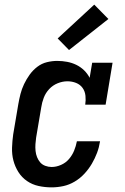

<svg xmlns="http://www.w3.org/2000/svg" viewBox="-20 -801 540 829"><path d="M203 8Q174 8 146.5 2Q119 -4 96.5 -19.5Q74 -35 59.5 -58Q45 -81 38 -107.5Q31 -134 32 -163.5Q33 -193 37 -221L59 -351Q63 -374 68.5 -395.5Q74 -417 84 -438Q94 -459 108 -478.5Q122 -498 141 -512.5Q160 -527 182.5 -532.5Q205 -538 227 -538Q249 -538 270 -534Q291 -530 309.5 -521Q328 -512 343 -497.5Q358 -483 367 -465L378 -530H466L436 -349H348Q351 -368 349 -387.5Q347 -407 336.5 -421.5Q326 -436 308.5 -443Q291 -450 271 -450Q250 -450 229 -441.5Q208 -433 192.5 -416.5Q177 -400 169 -379Q161 -358 158 -337L136 -207Q134 -193 133 -178.5Q132 -164 133.5 -149.5Q135 -135 140 -122.5Q145 -110 153.5 -100Q162 -90 175.5 -85Q189 -80 203 -80Q223 -80 243.5 -89Q264 -98 278 -114.5Q292 -131 300 -150.5Q308 -170 312 -191H412Q408 -165 399 -141Q390 -117 376.5 -94Q363 -71 344.5 -51Q326 -31 302.5 -17Q279 -3 253.5 2.5Q228 8 203 8ZM278 -585 229 -635 387 -781 448 -719Z"/></svg>

Font: Iosevka Curly Slab SmBdObl
Style: Regular
Weight: 600
Italic angle: -9°
Monospace: yes
Designer: Belleve Invis
Foundry: Belleve Invis
Version: Version 11.0.0; ttfautohint (v1.8.3)